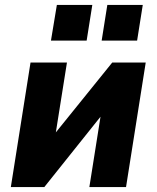

<svg xmlns="http://www.w3.org/2000/svg" viewBox="-20 -760 636 780"><path d="M24 0 104 -506H252L200 -179H172L436 -506H572L492 0H343L395 -328H422L160 0ZM393 -595 416 -740H560L537 -595ZM187 -595 211 -740H355L332 -595Z"/></svg>

Font: Nunito Sans 7pt Condensed Black
Style: Italic
Weight: 900
Width: 3
Italic angle: -9°
Designer: Vernon Adams
Foundry: Vernon Adams
Version: Version 3.101;gftools[0.9.27]